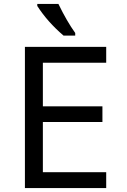

<svg xmlns="http://www.w3.org/2000/svg" viewBox="-20 -951 640 971"><path d="M517.1 0H106V-713.9H517.1V-633.8H196.8V-413.1H498V-334H196.8V-80.1H517.1ZM360.4 -771H301.3Q220.2 -840.3 168.5 -920.9V-931.2H275.4Q317.4 -844.2 360.4 -784.2Z"/></svg>

Font: Droid Sans Mono
Style: Regular
Weight: 400
Monospace: yes
Version: Version 1.00 build 112